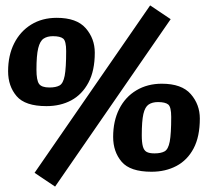

<svg xmlns="http://www.w3.org/2000/svg" viewBox="-20 -627 760 711"><path d="M184 64 108 13 536 -607 612 -556ZM152 -234Q73 -234 41.5 -271Q10 -308 10 -363Q10 -422 32.5 -466.5Q55 -511 95.5 -536Q136 -561 190 -561Q264 -561 297.5 -522.5Q331 -484 331 -432Q331 -365 307.5 -321Q284 -277 244 -255.5Q204 -234 152 -234ZM163 -303Q187 -303 200.5 -310.5Q214 -318 219.5 -346.5Q225 -375 225 -438Q225 -475 214 -484Q203 -493 176 -493Q155 -493 141.5 -484Q128 -475 121.5 -448.5Q115 -422 115 -369Q115 -330 124.5 -316.5Q134 -303 163 -303ZM541 9Q462 9 430.5 -28Q399 -65 399 -120Q399 -179 421.5 -223.5Q444 -268 485 -292.5Q526 -317 579 -317Q653 -317 686.5 -278.5Q720 -240 720 -188Q720 -121 697 -77.5Q674 -34 633.5 -12.5Q593 9 541 9ZM552 -59Q576 -59 589.5 -66.5Q603 -74 608.5 -102.5Q614 -131 614 -194Q614 -231 603 -240Q592 -249 565 -249Q544 -249 530.5 -240Q517 -231 511 -205Q505 -179 505 -126Q505 -100 509 -85Q513 -70 523 -64.5Q533 -59 552 -59Z"/></svg>

Font: Faustina Light ExtraBold
Style: Italic
Weight: 800
Italic angle: -8°
Version: Version 1.200